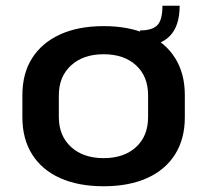

<svg xmlns="http://www.w3.org/2000/svg" viewBox="-20 -640 721 669"><path d="M341 9Q253 9 189.5 -19.5Q126 -48 92 -102Q58 -156 58 -231V-309Q58 -384 92 -437.5Q126 -491 189.5 -520Q253 -549 341 -549Q429 -549 492.5 -520.5Q556 -492 590 -438Q624 -384 624 -309V-231Q624 -156 590 -102Q556 -48 492.5 -19.5Q429 9 341 9ZM341 -89Q412 -89 454 -127.5Q496 -166 496 -232V-308Q496 -374 454 -412.5Q412 -451 341 -451Q270 -451 227.5 -412Q185 -373 185 -308V-232Q185 -167 227.5 -128Q270 -89 341 -89ZM468 -534Q510 -534 528 -552Q546 -570 546 -620H606Q606 -479 468 -479Z"/></svg>

Font: Pathway Extreme 12pt SemiBold
Style: Regular
Weight: 600
Version: Version 1.001;gftools[0.9.26]